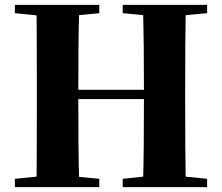

<svg xmlns="http://www.w3.org/2000/svg" viewBox="-20 -767 910 787"><path d="M741 -705Q739 -603 739 -395V-351Q739 -146 741 -43L829 -34V0H483V-34L567 -43Q570 -142 570 -361H301Q301 -144 304 -42L387 -34V0H41V-34L130 -43Q131 -144 131 -351V-395Q131 -602 130 -704L41 -713V-747H387V-713L304 -705Q301 -605 301 -399H570Q570 -604 567 -705L483 -713V-747H829V-713Z"/></svg>

Font: Source Han Serif CN Heavy
Style: Regular
Weight: 900
Designer: Ryoko NISHIZUKA  (kana & ideographs); Frank Grießhammer (Latin, Greek & Cyrillic); Wenlong ZHANG  (bopomofo); Sandoll Co
Foundry: Adobe Systems Incorporated
Version: Version 1.000;PS 1;hotconv 16.6.53;makeotf.lib2.5.65590